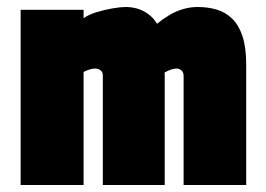

<svg xmlns="http://www.w3.org/2000/svg" viewBox="-20 -529 761 549"><path d="M505 -312V0H684V-345Q684 -393 673.5 -425Q663 -457 644 -475.5Q625 -494 600 -501.5Q575 -509 545 -509Q524 -509 503.5 -503Q483 -497 464.5 -486Q446 -475 429 -461Q418 -479 403 -489.5Q388 -500 372 -504.5Q356 -509 339 -509Q325 -509 301.5 -505Q278 -501 255.5 -494Q233 -487 219 -477V-501H39V0H219V-323Q222 -325 227 -327Q232 -329 238.5 -331Q245 -333 252 -333Q257 -333 261 -331.5Q265 -330 268 -327.5Q271 -325 272.5 -321.5Q274 -318 274 -313V0H451V-312Q451 -314 451 -317Q451 -320 450 -321Q453 -323 459 -326Q465 -329 472 -331Q479 -333 485 -333Q489 -333 492.5 -331.5Q496 -330 499 -327.5Q502 -325 503.5 -321Q505 -317 505 -312Z"/></svg>

Font: Advent Pro Black
Style: Regular
Weight: 900
Version: Version 3.000